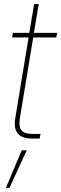

<svg xmlns="http://www.w3.org/2000/svg" viewBox="-20 -676 299 937"><path d="M258.8 -515.6 254.9 -493.2H142.1L76.7 -97.7Q70.3 -57.1 84.7 -39.8Q99.1 -22.5 139.6 -22.5H177.7L173.8 0H135.7Q38.6 0 54.2 -97.7L119.6 -493.2H39.1L43 -515.6H123L146.5 -656.2H168.9L145.5 -515.6ZM8.8 241.2 85.9 57.6H110.4L26.4 241.2Z"/></svg>

Font: Inter Display Thin
Style: Italic
Weight: 100
Italic angle: -9.39999°
Designer: Rasmus Andersson
Foundry: rsms
Version: Version 4.000;git-a52131595